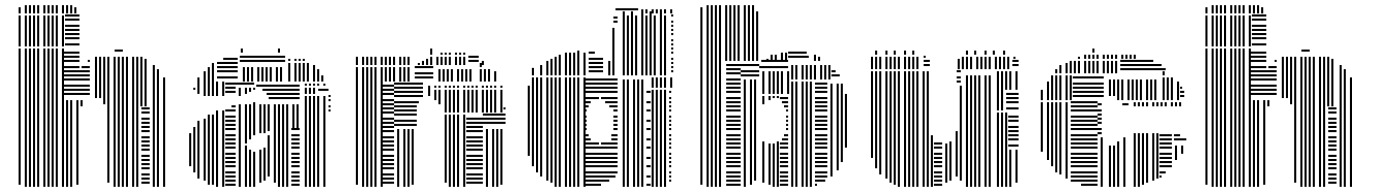

<svg xmlns="http://www.w3.org/2000/svg" viewBox="-20 -724 5324 744"><path d="M60 -8H52V-536H60ZM84 0H76V-536H84ZM100 0H92V-536H100ZM116 0H108V-536H116ZM132 0H124V-536H132ZM156 0H148V-536H156ZM172 0H164V-536H172ZM188 0H180V-536H188ZM204 0H196V-536H204ZM228 0H220V-536H228ZM244 0H236V-336H244ZM260 0H252V-336H260ZM284 -8H276V-336H284ZM300 -312H292V-336H300ZM328 -356H224V-364H328ZM328 -372H224V-380H328ZM328 -388H224V-396H328ZM328 -412H224V-420H328ZM328 -428H224V-436H328ZM328 -444H224V-452H328ZM288 -460H224V-468H288ZM328 -460H296V-468H328ZM288 -484H224V-492H288ZM328 -484H320V-492H328ZM288 -500H224V-508H288ZM288 -516H224V-524H288ZM404 -16H396V-312H404ZM428 0H420V-312H428ZM444 0H436V-312H444ZM460 0H452V-312H460ZM476 0H468V-312H476ZM500 0H492V-312H500ZM516 0H508V-312H516ZM560 -12H528V-20H560ZM560 -28H528V-36H560ZM560 -44H528V-52H560ZM560 -68H528V-76H560ZM560 -84H528V-92H560ZM560 -100H528V-108H560ZM560 -116H528V-124H560ZM560 -140H528V-148H560ZM560 -156H528V-164H560ZM560 -172H528V-180H560ZM560 -188H528V-196H560ZM560 -212H528V-220H560ZM560 -228H528V-236H560ZM560 -244H528V-252H560ZM560 -260H528V-268H560ZM560 -284H528V-292H560ZM560 -300H528V-308H560ZM356 -344H348V-504H356ZM372 -344H364V-504H372ZM388 -320H380V-504H388ZM404 -312H396V-504H404ZM428 -312H420V-504H428ZM444 -312H436V-504H444ZM460 -312H452V-504H460ZM476 -312H468V-504H476ZM500 -312H492V-504H500ZM516 -312H508V-504H516ZM532 -312H524V-504H532ZM548 -312H540V-496H548ZM456 -524H424V-532H456ZM580 0H572V-472H580ZM596 0H588V-456H596ZM620 0H612V-424H620ZM60 -544H52V-664H60ZM84 -544H76V-664H84ZM100 -544H92V-664H100ZM116 -544H108V-664H116ZM132 -544H124V-664H132ZM156 -544H148V-664H156ZM172 -544H164V-664H172ZM188 -544H180V-664H188ZM204 -544H196V-664H204ZM228 -544H220V-664H228ZM288 -548H232V-556H288ZM288 -572H232V-580H288ZM288 -588H232V-596H288ZM288 -604H232V-612H288ZM288 -620H232V-628H288ZM288 -644H232V-652H288ZM288 -660H232V-668H288ZM60 -672H52V-696H60ZM84 -672H76V-704H84ZM100 -672H92V-704H100ZM116 -672H108V-704H116ZM132 -672H124V-704H132ZM156 -672H148V-704H156ZM172 -672H164V-704H172ZM188 -672H180V-704H188ZM204 -672H196V-704H204ZM228 -672H220V-704H228ZM244 -672H236V-704H244ZM260 -672H252V-704H260ZM276 -672H268V-696H276Z M721 -80H713V-208H721ZM737 -56H729V-232H737ZM737 -376H729V-384H737ZM753 -32H745V-256H753ZM753 -360H745V-408H753ZM777 -24H769V-264H777ZM777 -352H769V-408H777ZM793 -8H785V-280H793ZM793 -352H785V-408H793ZM809 -8H801V-280H809ZM809 -352H801V-408H809ZM825 0H817V-296H825ZM825 -352H817V-408H825ZM849 0H841V-296H849ZM849 -352H841V-408H849ZM893 -4H853V-12H893ZM893 -20H853V-28H893ZM893 -36H853V-44H893ZM893 -52H853V-60H893ZM893 -76H853V-84H893ZM893 -92H853V-100H893ZM893 -108H853V-116H893ZM893 -124H853V-132H893ZM893 -148H853V-156H893ZM893 -164H853V-172H893ZM893 -180H853V-188H893ZM893 -196H853V-204H893ZM893 -220H853V-228H893ZM893 -236H853V-244H893ZM893 -252H853V-260H893ZM893 -268H853V-276H893ZM893 -292H853V-300H893ZM893 -308H877V-316H893ZM893 -364H853V-372H893ZM893 -380H853V-388H893ZM893 -396H853V-404H893ZM913 0H905V-320H913ZM913 -352H905V-384H913ZM937 0H929V-160H937ZM937 -168H929V-320H937ZM937 -360H929V-384H937ZM953 0H945V-144H953ZM953 -184H945V-320H953ZM953 -368H945V-384H953ZM969 0H961V-136H969ZM969 -200H961V-328H969ZM969 -376H961V-384H969ZM965 -396H893V-404H965ZM993 -16H985V-144H993ZM993 -208H985V-224H993ZM1009 -24H1001V-152H1009ZM1009 -208H1001V-224H1009ZM1025 -40H1017V-200H1025ZM1025 -216H1017V-224H1025ZM1049 -16H1041V-224H1049ZM1065 0H1057V-224H1065ZM1081 0H1073V-224H1081ZM1097 0H1089V-224H1097ZM1141 -4H1109V-12H1141ZM1141 -20H1109V-28H1141ZM1141 -36H1109V-44H1141ZM1141 -52H1109V-60H1141ZM1141 -76H1109V-84H1141ZM1141 -92H1109V-100H1141ZM1141 -108H1109V-116H1141ZM1141 -124H1109V-132H1141ZM1141 -148H1109V-156H1141ZM1141 -164H1109V-172H1141ZM1141 -180H1109V-188H1141ZM1141 -196H1109V-204H1141ZM1141 -220H1109V-228H1141ZM993 -224H985V-320H993ZM1009 -224H1001V-320H1009ZM1025 -224H1017V-320H1025ZM1049 -224H1041V-320H1049ZM1065 -224H1057V-320H1065ZM1081 -224H1073V-320H1081ZM1097 -224H1089V-320H1097ZM1121 -224H1113V-320H1121ZM1137 -224H1129V-320H1137ZM1141 -340H1021V-348H1141ZM1141 -356H1013V-364H1141ZM1141 -372H997V-380H1141ZM1141 -388H973V-396H1141ZM1169 0H1161V-352H1169ZM1185 0H1177V-352H1185ZM1201 0H1193V-352H1201ZM1217 0H1209V-352H1217ZM1241 0H1233V-352H1241ZM1261 -292H1253V-300H1261ZM1261 -308H1253V-316H1261ZM1261 -332H1253V-340H1261ZM1261 -348H1253V-356H1261ZM1169 -360H1161V-384H1169ZM1185 -360H1177V-384H1185ZM1201 -360H1193V-384H1201ZM1253 -372H1213V-380H1253ZM1169 -392H1161V-400H1169ZM1185 -392H1177V-400H1185ZM1201 -392H1193V-400H1201ZM1217 -392H1209V-400H1217ZM1241 -392H1233V-400H1241ZM753 -408H745V-424H753ZM777 -408H769V-448H777ZM793 -408H785V-464H793ZM809 -408H801V-480H809ZM901 -420H821V-428H901ZM901 -444H821V-452H901ZM901 -460H821V-468H901ZM901 -476H821V-484H901ZM901 -492H845V-500H901ZM929 -408H921V-464H929ZM945 -408H937V-464H945ZM961 -408H953V-464H961ZM985 -408H977V-464H985ZM1001 -408H993V-464H1001ZM1017 -408H1009V-464H1017ZM1033 -408H1025V-464H1033ZM1057 -408H1049V-464H1057ZM1073 -408H1065V-464H1073ZM1085 -484H909V-492H1085ZM1085 -500H909V-508H1085ZM1105 -408H1097V-480H1105ZM1129 -408H1121V-480H1129ZM1145 -408H1137V-480H1145ZM1161 -408H1153V-480H1161ZM1177 -408H1169V-480H1177ZM1201 -408H1193V-472H1201ZM1217 -408H1209V-456H1217ZM1233 -408H1225V-432H1233ZM1105 -488H1097V-496H1105ZM1129 -488H1121V-496H1129ZM1145 -488H1137V-496H1145ZM1161 -488H1153V-496H1161ZM921 -520H913V-536H921ZM1065 -520H1057V-536H1065Z M1367 -8H1359V-408H1367ZM1391 0H1383V-408H1391ZM1407 0H1399V-408H1407ZM1423 0H1415V-408H1423ZM1439 0H1431V-408H1439ZM1463 0H1455V-408H1463ZM1507 -12H1459V-20H1507ZM1507 -28H1459V-36H1507ZM1507 -44H1459V-52H1507ZM1507 -68H1459V-76H1507ZM1507 -84H1459V-92H1507ZM1507 -100H1459V-108H1507ZM1507 -116H1459V-124H1507ZM1507 -140H1459V-148H1507ZM1507 -156H1459V-164H1507ZM1507 -172H1459V-180H1507ZM1507 -188H1459V-196H1507ZM1507 -212H1459V-220H1507ZM1507 -228H1459V-236H1507ZM1507 -244H1459V-252H1507ZM1507 -260H1459V-268H1507ZM1507 -284H1459V-292H1507ZM1507 -300H1459V-308H1507ZM1507 -316H1459V-324H1507ZM1507 -332H1459V-340H1507ZM1507 -356H1459V-364H1507ZM1507 -372H1459V-380H1507ZM1507 -388H1459V-396H1507ZM1527 0H1519V-224H1527ZM1551 0H1543V-224H1551ZM1567 0H1559V-224H1567ZM1583 -8H1575V-224H1583ZM1595 -236H1507V-244H1595ZM1595 -252H1507V-260H1595ZM1595 -276H1507V-284H1595ZM1595 -292H1507V-300H1595ZM1595 -308H1507V-316H1595ZM1603 -324H1507V-332H1603ZM1619 -348H1507V-356H1619ZM1619 -364H1507V-372H1619ZM1619 -380H1507V-388H1619ZM1619 -396H1507V-404H1619ZM1647 -352H1639V-392H1647ZM1711 -16H1703V-280H1711ZM1727 0H1719V-280H1727ZM1743 0H1735V-280H1743ZM1759 0H1751V-280H1759ZM1783 0H1775V-280H1783ZM1851 -12H1787V-20H1851ZM1851 -28H1787V-36H1851ZM1851 -44H1787V-52H1851ZM1851 -68H1787V-76H1851ZM1851 -84H1787V-92H1851ZM1851 -100H1787V-108H1851ZM1851 -116H1787V-124H1851ZM1851 -140H1787V-148H1851ZM1851 -156H1787V-164H1851ZM1851 -172H1787V-180H1851ZM1851 -188H1787V-196H1851ZM1851 -212H1787V-220H1851ZM1851 -228H1787V-236H1851ZM1851 -244H1787V-252H1851ZM1851 -260H1787V-268H1851ZM1871 0H1863V-224H1871ZM1895 0H1887V-224H1895ZM1911 0H1903V-224H1911ZM1927 -8H1919V-224H1927ZM1939 -244H1851V-252H1939ZM1939 -260H1851V-268H1939ZM1939 -276H1851V-284H1939ZM1671 -336H1663V-376H1671ZM1687 -320H1679V-376H1687ZM1711 -288H1703V-376H1711ZM1727 -288H1719V-376H1727ZM1743 -288H1735V-376H1743ZM1759 -288H1751V-376H1759ZM1783 -288H1775V-376H1783ZM1799 -288H1791V-376H1799ZM1815 -288H1807V-376H1815ZM1831 -288H1823V-376H1831ZM1855 -288H1847V-376H1855ZM1871 -288H1863V-376H1871ZM1887 -288H1879V-376H1887ZM1903 -288H1895V-376H1903ZM1927 -288H1919V-376H1927ZM1939 -300H1931V-308H1939ZM1671 -384H1663V-392H1671ZM1687 -384H1679V-392H1687ZM1711 -384H1703V-392H1711ZM1727 -384H1719V-392H1727ZM1743 -384H1735V-392H1743ZM1759 -384H1751V-392H1759ZM1783 -384H1775V-392H1783ZM1799 -384H1791V-392H1799ZM1815 -384H1807V-392H1815ZM1831 -384H1823V-392H1831ZM1855 -384H1847V-392H1855ZM1871 -384H1863V-392H1871ZM1887 -384H1879V-392H1887ZM1903 -384H1895V-392H1903ZM1927 -384H1919V-392H1927ZM1367 -408H1359V-464H1367ZM1391 -408H1383V-464H1391ZM1407 -408H1399V-464H1407ZM1423 -408H1415V-464H1423ZM1439 -408H1431V-464H1439ZM1463 -408H1455V-464H1463ZM1479 -408H1471V-464H1479ZM1495 -408H1487V-464H1495ZM1511 -408H1503V-464H1511ZM1535 -408H1527V-464H1535ZM1551 -408H1543V-464H1551ZM1567 -408H1559V-464H1567ZM1659 -420H1587V-428H1659ZM1659 -436H1587V-444H1659ZM1659 -460H1587V-468H1659ZM1687 -408H1679V-456H1687ZM1703 -408H1695V-456H1703ZM1719 -408H1711V-456H1719ZM1735 -408H1727V-456H1735ZM1759 -408H1751V-456H1759ZM1775 -408H1767V-456H1775ZM1791 -408H1783V-456H1791ZM1807 -408H1799V-456H1807ZM1847 -408H1839V-456H1847ZM1863 -408H1855V-456H1863ZM1879 -408H1871V-456H1879ZM1903 -408H1895V-448H1903ZM1847 -464H1839V-480H1847ZM1367 -472H1359V-504H1367ZM1391 -472H1383V-504H1391ZM1407 -472H1399V-504H1407ZM1423 -472H1415V-504H1423ZM1439 -472H1431V-504H1439ZM1463 -472H1455V-504H1463ZM1479 -472H1471V-504H1479ZM1495 -472H1487V-504H1495ZM1511 -472H1503V-504H1511ZM1535 -472H1527V-504H1535ZM1551 -472H1543V-504H1551ZM1567 -472H1559V-504H1567ZM1607 -472H1599V-480H1607ZM1623 -472H1615V-488H1623ZM1639 -472H1631V-496H1639ZM1655 -472H1647V-504H1655ZM1679 -472H1671V-504H1679ZM1695 -472H1687V-504H1695ZM1711 -472H1703V-504H1711ZM1727 -472H1719V-504H1727ZM1751 -472H1743V-504H1751ZM1767 -472H1759V-504H1767ZM1783 -472H1775V-504H1783ZM1835 -484H1795V-492H1835ZM1835 -500H1795V-508H1835ZM1855 -472H1847V-488H1855ZM1655 -512H1647V-536H1655ZM1695 -512H1687V-520H1695ZM1711 -512H1703V-520H1711ZM1727 -512H1719V-520H1727ZM1751 -512H1743V-520H1751ZM1767 -512H1759V-520H1767ZM1783 -512H1775V-520H1783Z M2033 -120H2025V-392H2033ZM2049 -80H2041V-424H2049ZM2065 -56H2057V-424H2065ZM2081 -40H2073V-424H2081ZM2105 -24H2097V-424H2105ZM2121 -16H2113V-424H2121ZM2137 0H2129V-424H2137ZM2153 0H2145V-424H2153ZM2177 0H2169V-424H2177ZM2193 0H2185V-424H2193ZM2209 0H2201V-424H2209ZM2225 0H2217V-424H2225ZM2249 0H2241V-424H2249ZM2309 -4H2245V-12H2309ZM2341 -20H2245V-28H2341ZM2365 -36H2245V-44H2365ZM2373 -52H2245V-60H2373ZM2373 -76H2245V-84H2373ZM2373 -92H2245V-100H2373ZM2373 -108H2245V-116H2373ZM2373 -124H2245V-132H2373ZM2373 -148H2245V-156H2373ZM2301 -164H2245V-172H2301ZM2373 -164H2309V-172H2373ZM2269 -180H2245V-188H2269ZM2373 -180H2349V-188H2373ZM2261 -196H2245V-204H2261ZM2373 -196H2349V-204H2373ZM2253 -220H2245V-228H2253ZM2373 -220H2357V-228H2373ZM2253 -236H2245V-244H2253ZM2373 -236H2357V-244H2373ZM2253 -252H2245V-260H2253ZM2373 -252H2357V-260H2373ZM2253 -268H2245V-276H2253ZM2373 -268H2357V-276H2373ZM2253 -292H2245V-300H2253ZM2373 -292H2357V-300H2373ZM2261 -308H2245V-316H2261ZM2373 -308H2341V-316H2373ZM2269 -324H2245V-332H2269ZM2373 -324H2325V-332H2373ZM2301 -340H2245V-348H2301ZM2373 -340H2309V-348H2373ZM2373 -364H2245V-372H2373ZM2373 -380H2245V-388H2373ZM2373 -396H2245V-404H2373ZM2373 -412H2245V-420H2373ZM2401 0H2393V-408H2401ZM2417 0H2409V-408H2417ZM2441 0H2433V-408H2441ZM2457 0H2449V-408H2457ZM2473 0H2465V-408H2473ZM2501 -4H2485V-12H2501ZM2501 -36H2485V-44H2501ZM2501 -76H2485V-84H2501ZM2501 -108H2485V-116H2501ZM2501 -148H2485V-156H2501ZM2501 -180H2485V-188H2501ZM2501 -220H2485V-228H2501ZM2501 -252H2485V-260H2501ZM2501 -292H2485V-300H2501ZM2501 -324H2485V-332H2501ZM2501 -364H2485V-372H2501ZM2401 -408H2393V-416H2401ZM2417 -408H2409V-416H2417ZM2441 -408H2433V-416H2441ZM2457 -408H2449V-416H2457ZM2473 -408H2465V-416H2473ZM2513 0H2505V-376H2513ZM2529 0H2521V-376H2529ZM2545 0H2537V-376H2545ZM2561 0H2553V-376H2561ZM2581 -20H2573V-28H2581ZM2581 -36H2573V-44H2581ZM2581 -52H2573V-60H2581ZM2581 -76H2573V-84H2581ZM2581 -92H2573V-100H2581ZM2581 -108H2573V-116H2581ZM2581 -124H2573V-132H2581ZM2581 -148H2573V-156H2581ZM2581 -164H2573V-172H2581ZM2581 -180H2573V-188H2581ZM2581 -196H2573V-204H2581ZM2581 -220H2573V-228H2581ZM2581 -236H2573V-244H2581ZM2581 -252H2573V-260H2581ZM2581 -268H2573V-276H2581ZM2581 -292H2573V-300H2581ZM2581 -308H2573V-316H2581ZM2581 -324H2573V-332H2581ZM2581 -340H2573V-348H2581ZM2581 -364H2573V-372H2581ZM2513 -384H2505V-424H2513ZM2529 -384H2521V-424H2529ZM2545 -384H2537V-424H2545ZM2561 -384H2553V-424H2561ZM2585 -384H2577V-424H2585ZM2049 -432H2041V-461H2049ZM2081 -432H2073V-472H2081ZM2105 -432H2097V-488H2105ZM2121 -432H2113V-496H2121ZM2137 -432H2129V-504H2137ZM2153 -432H2145V-512H2153ZM2177 -432H2169V-520H2177ZM2193 -432H2185V-520H2193ZM2209 -432H2201V-520H2209ZM2225 -432H2217V-528H2225ZM2249 -432H2241V-520H2249ZM2317 -444H2261V-452H2317ZM2317 -460H2261V-468H2317ZM2317 -476H2261V-484H2317ZM2317 -492H2261V-500H2317ZM2285 -516H2261V-524H2285ZM2345 -432H2337V-488H2345ZM2361 -432H2353V-616H2361ZM2373 -636H2357V-644H2373ZM2373 -652H2357V-660H2373ZM2401 -432H2393V-664H2401ZM2417 -432H2409V-664H2417ZM2433 -432H2425V-664H2433ZM2449 -432H2441V-664H2449ZM2473 -432H2465V-664H2473ZM2489 -432H2481V-664H2489ZM2505 -432H2497V-664H2505ZM2521 -432H2513V-664H2521ZM2545 -432H2537V-664H2545ZM2561 -432H2553V-664H2561ZM2589 -444H2581V-452H2589ZM2589 -460H2581V-468H2589ZM2589 -476H2581V-484H2589ZM2589 -492H2581V-500H2589ZM2589 -516H2581V-524H2589ZM2589 -532H2581V-540H2589ZM2589 -548H2581V-556H2589ZM2589 -564H2581V-572H2589ZM2589 -588H2581V-596H2589ZM2589 -604H2581V-612H2589ZM2589 -620H2581V-628H2589ZM2589 -636H2581V-644H2589ZM2589 -660H2581V-668H2589ZM2401 -664H2393V-680H2401ZM2433 -664H2425V-680H2433ZM2473 -664H2465V-680H2473ZM2505 -664H2497V-680H2505ZM2545 -664H2537V-680H2545ZM2453 -684H2365V-692H2453ZM2473 -672H2465V-688H2473ZM2489 -672H2481V-688H2489ZM2513 -672H2505V-688H2513ZM2529 -672H2521V-688H2529ZM2545 -672H2537V-688H2545ZM2561 -672H2553V-688H2561ZM2585 -672H2577V-688H2585Z M2702 -8H2694V-488H2702ZM2726 0H2718V-488H2726ZM2742 0H2734V-488H2742ZM2758 0H2750V-488H2758ZM2774 0H2766V-488H2774ZM2850 -4H2794V-12H2850ZM2850 -20H2794V-28H2850ZM2850 -36H2794V-44H2850ZM2850 -52H2794V-60H2850ZM2850 -76H2794V-84H2850ZM2850 -92H2794V-100H2850ZM2850 -108H2794V-116H2850ZM2850 -124H2794V-132H2850ZM2850 -148H2794V-156H2850ZM2850 -164H2794V-172H2850ZM2850 -180H2794V-188H2850ZM2850 -196H2794V-204H2850ZM2850 -220H2794V-228H2850ZM2850 -236H2794V-244H2850ZM2850 -252H2794V-260H2850ZM2850 -268H2794V-276H2850ZM2850 -292H2794V-300H2850ZM2850 -308H2794V-316H2850ZM2850 -324H2794V-332H2850ZM2850 -340H2794V-348H2850ZM2850 -364H2794V-372H2850ZM2850 -380H2794V-388H2850ZM2850 -396H2794V-404H2850ZM2850 -412H2794V-420H2850ZM2850 -436H2794V-444H2850ZM2850 -452H2794V-460H2850ZM2850 -468H2794V-476H2850ZM2870 0H2862V-416H2870ZM2894 -8H2886V-416H2894ZM2910 -24H2902V-416H2910ZM2922 -428H2850V-436H2922ZM2922 -444H2850V-452H2922ZM2922 -468H2850V-476H2922ZM2942 -16H2934V-176H2942ZM2942 -320H2934V-352H2942ZM2966 -8H2958V-168H2966ZM2966 -336H2958V-352H2966ZM2982 0H2974V-168H2982ZM2982 -344H2974V-352H2982ZM2998 0H2990V-176H2998ZM2998 -344H2990V-352H2998ZM3034 -4H3002V-12H3034ZM3034 -20H3002V-28H3034ZM3034 -36H3002V-44H3034ZM3034 -52H3002V-60H3034ZM3034 -76H3002V-84H3034ZM3034 -92H3002V-100H3034ZM3034 -108H3002V-116H3034ZM3034 -124H3002V-132H3034ZM3034 -148H3002V-156H3034ZM3034 -164H3002V-172H3034ZM3034 -180H3010V-188H3034ZM3034 -196H3018V-204H3034ZM3034 -220H3026V-228H3034ZM3034 -236H3026V-244H3034ZM3034 -252H3026V-260H3034ZM3034 -268H3026V-276H3034ZM3034 -292H3026V-300H3034ZM3034 -308H3018V-316H3034ZM3034 -324H3010V-332H3034ZM3034 -340H3002V-348H3034ZM2942 -360H2934V-448H2942ZM2966 -360H2958V-448H2966ZM2982 -360H2974V-448H2982ZM2998 -360H2990V-448H2998ZM3014 -360H3006V-448H3014ZM3038 -360H3030V-448H3038ZM3034 -460H2922V-468H3034ZM3034 -484H2930V-492H3034ZM3054 0H3046V-408H3054ZM3070 0H3062V-408H3070ZM3094 0H3086V-408H3094ZM3110 0H3102V-408H3110ZM3126 0H3118V-408H3126ZM3146 -4H3138V-12H3146ZM3178 -20H3138V-28H3178ZM3186 -36H3138V-44H3186ZM3186 -52H3138V-60H3186ZM3186 -76H3138V-84H3186ZM3186 -92H3138V-100H3186ZM3186 -108H3138V-116H3186ZM3186 -124H3138V-132H3186ZM3186 -148H3138V-156H3186ZM3186 -164H3138V-172H3186ZM3186 -180H3138V-188H3186ZM3186 -196H3138V-204H3186ZM3186 -220H3138V-228H3186ZM3186 -236H3138V-244H3186ZM3186 -252H3138V-260H3186ZM3186 -268H3138V-276H3186ZM3186 -292H3138V-300H3186ZM3186 -308H3138V-316H3186ZM3186 -324H3138V-332H3186ZM3186 -340H3138V-348H3186ZM3186 -364H3138V-372H3186ZM3186 -380H3138V-388H3186ZM3186 -396H3138V-404H3186ZM3206 -40H3198V-400H3206ZM3230 -64H3222V-400H3230ZM3246 -96H3238V-400H3246ZM3262 -152H3254V-360H3262ZM3054 -416H3046V-464H3054ZM3070 -416H3062V-464H3070ZM3094 -416H3086V-464H3094ZM3110 -416H3102V-464H3110ZM3126 -416H3118V-464H3126ZM3142 -416H3134V-464H3142ZM3166 -416H3158V-464H3166ZM3182 -416H3174V-464H3182ZM3198 -416H3190V-464H3198ZM3234 -428H3202V-436H3234ZM3218 -444H3202V-452H3218ZM3054 -464H3046V-472H3054ZM3070 -464H3062V-472H3070ZM3094 -464H3086V-472H3094ZM3110 -464H3102V-472H3110ZM3126 -464H3118V-472H3126ZM3142 -464H3134V-472H3142ZM3166 -464H3158V-472H3166ZM3182 -464H3174V-472H3182ZM3198 -464H3190V-472H3198ZM2702 -488H2694V-688H2702ZM2726 -488H2718V-688H2726ZM2742 -488H2734V-688H2742ZM2758 -488H2750V-688H2758ZM2774 -488H2766V-688H2774ZM2798 -488H2790V-688H2798ZM2814 -488H2806V-688H2814ZM2830 -488H2822V-688H2830ZM2846 -488H2838V-688H2846ZM2870 -488H2862V-688H2870ZM2886 -488H2878V-688H2886ZM2902 -488H2894V-688H2902ZM2918 -488H2910V-680H2918ZM2958 -488H2950V-496H2958ZM2974 -488H2966V-512H2974ZM2990 -488H2982V-512H2990ZM3014 -488H3006V-520H3014ZM3030 -488H3022V-520H3030ZM3114 -500H3034V-508H3114ZM3106 -516H3034V-524H3106ZM3142 -488H3134V-512H3142ZM3158 -488H3150V-504H3158ZM2702 -688H2694V-696H2702ZM2726 -688H2718V-704H2726ZM2742 -688H2734V-704H2742ZM2758 -688H2750V-704H2758ZM2774 -688H2766V-704H2774ZM2798 -688H2790V-704H2798ZM2814 -688H2806V-704H2814ZM2830 -688H2822V-704H2830ZM2846 -688H2838V-704H2846ZM2870 -688H2862V-704H2870ZM2886 -688H2878V-704H2886ZM2902 -688H2894V-704H2902Z M3363 -112H3355V-448H3363ZM3379 -72H3371V-448H3379ZM3395 -48H3387V-448H3395ZM3419 -32H3411V-448H3419ZM3435 -16H3427V-448H3435ZM3451 -8H3443V-448H3451ZM3467 0H3459V-448H3467ZM3491 0H3483V-448H3491ZM3507 0H3499V-448H3507ZM3523 0H3515V-448H3523ZM3539 0H3531V-448H3539ZM3563 0H3555V-448H3563ZM3579 0H3571V-448H3579ZM3595 0H3587V-200H3595ZM3631 -4H3599V-12H3631ZM3631 -20H3599V-28H3631ZM3631 -36H3599V-44H3631ZM3631 -52H3599V-60H3631ZM3631 -76H3599V-84H3631ZM3631 -92H3599V-100H3631ZM3631 -108H3599V-116H3631ZM3631 -124H3599V-132H3631ZM3631 -148H3599V-156H3631ZM3631 -164H3599V-172H3631ZM3651 -16H3643V-168H3651ZM3667 -24H3659V-176H3667ZM3691 -40H3683V-216H3691ZM3707 -24H3699V-392H3707ZM3703 -404H3687V-412H3703ZM3703 -420H3687V-428H3703ZM3703 -444H3687V-452H3703ZM3731 0H3723V-432H3731ZM3747 0H3739V-432H3747ZM3763 0H3755V-432H3763ZM3779 0H3771V-432H3779ZM3803 0H3795V-432H3803ZM3819 0H3811V-432H3819ZM3851 0H3843V-288H3851ZM3867 0H3859V-288H3867ZM3883 0H3875V-288H3883ZM3899 0H3891V-144H3899ZM3923 -16H3915V-144H3923ZM3927 -156H3887V-164H3927ZM3927 -180H3887V-188H3927ZM3927 -196H3887V-204H3927ZM3927 -212H3887V-220H3927ZM3927 -228H3887V-236H3927ZM3927 -252H3887V-260H3927ZM3927 -268H3887V-276H3927ZM3851 -296H3843V-376H3851ZM3867 -296H3859V-376H3867ZM3927 -300H3879V-308H3927ZM3927 -324H3879V-332H3927ZM3927 -340H3879V-348H3927ZM3927 -356H3879V-364H3927ZM3851 -376H3843V-448H3851ZM3867 -376H3859V-448H3867ZM3883 -376H3875V-448H3883ZM3899 -376H3891V-448H3899ZM3923 -376H3915V-448H3923ZM3363 -456H3355V-504H3363ZM3379 -456H3371V-504H3379ZM3395 -456H3387V-504H3395ZM3419 -456H3411V-504H3419ZM3435 -456H3427V-504H3435ZM3451 -456H3443V-504H3451ZM3467 -456H3459V-504H3467ZM3491 -456H3483V-504H3491ZM3507 -456H3499V-504H3507ZM3523 -456H3515V-504H3523ZM3539 -456H3531V-504H3539ZM3583 -468H3559V-476H3583ZM3583 -484H3559V-492H3583ZM3567 -500H3559V-508H3567ZM3699 -456H3691V-496H3699ZM3715 -456H3707V-496H3715ZM3731 -456H3723V-496H3731ZM3747 -456H3739V-496H3747ZM3771 -456H3763V-496H3771ZM3787 -456H3779V-496H3787ZM3803 -456H3795V-496H3803ZM3819 -456H3811V-496H3819ZM3843 -456H3835V-496H3843ZM3859 -456H3851V-496H3859ZM3875 -456H3867V-496H3875ZM3891 -456H3883V-496H3891ZM3927 -468H3903V-476H3927ZM3927 -484H3903V-492H3927ZM3715 -496H3707V-504H3715ZM3731 -496H3723V-504H3731ZM3747 -496H3739V-504H3747ZM3771 -496H3763V-504H3771ZM3787 -496H3779V-504H3787ZM3803 -496H3795V-504H3803ZM3819 -496H3811V-504H3819ZM3843 -496H3835V-504H3843ZM3859 -496H3851V-504H3859ZM3875 -496H3867V-504H3875ZM3891 -496H3883V-504H3891ZM3915 -496H3907V-504H3915ZM3379 -512H3371V-528H3379ZM3419 -512H3411V-528H3419ZM3451 -512H3443V-528H3451ZM3491 -512H3483V-528H3491ZM3523 -512H3515V-528H3523ZM3731 -512H3723V-528H3731ZM3763 -512H3755V-528H3763ZM3803 -512H3795V-528H3803ZM3835 -512H3827V-528H3835ZM3875 -512H3867V-528H3875Z M4021 -136H4013V-328H4021ZM4045 -104H4037V-328H4045ZM4061 -80H4053V-328H4061ZM4077 -56H4069V-328H4077ZM4093 -48H4085V-328H4093ZM4117 -32H4109V-328H4117ZM4233 -4H4169V-12H4233ZM4233 -20H4129V-28H4233ZM4233 -36H4129V-44H4233ZM4233 -52H4129V-60H4233ZM4233 -76H4129V-84H4233ZM4233 -92H4129V-100H4233ZM4233 -108H4129V-116H4233ZM4233 -124H4129V-132H4233ZM4233 -148H4129V-156H4233ZM4233 -164H4129V-172H4233ZM4233 -180H4129V-188H4233ZM4233 -196H4129V-204H4233ZM4233 -220H4129V-228H4233ZM4233 -236H4129V-244H4233ZM4233 -252H4129V-260H4233ZM4233 -268H4129V-276H4233ZM4233 -292H4129V-300H4233ZM4233 -308H4129V-316H4233ZM4233 -324H4129V-332H4233ZM4253 0H4245V-192H4253ZM4249 -204H4233V-212H4249ZM4249 -220H4233V-228H4249ZM4249 -244H4233V-252H4249ZM4249 -260H4233V-268H4249ZM4249 -276H4233V-284H4249ZM4249 -292H4233V-300H4249ZM4249 -316H4233V-324H4249ZM4285 0H4277V-160H4285ZM4301 0H4293V-160H4301ZM4317 0H4309V-176H4317ZM4341 0H4333V-192H4341ZM4353 -316H4329V-324H4353ZM4381 0H4373V-208H4381ZM4397 0H4389V-208H4397ZM4413 -8H4405V-208H4413ZM4429 -16H4421V-208H4429ZM4453 -24H4445V-208H4453ZM4469 -32H4461V-208H4469ZM4481 -36H4473V-44H4481ZM4497 -52H4473V-60H4497ZM4521 -76H4473V-84H4521ZM4521 -92H4473V-100H4521ZM4521 -108H4473V-116H4521ZM4521 -124H4473V-132H4521ZM4521 -148H4473V-156H4521ZM4521 -164H4473V-172H4521ZM4521 -180H4473V-188H4521ZM4521 -196H4473V-204H4521ZM4541 -104H4533V-160H4541ZM4565 -128H4557V-160H4565ZM4577 -180H4529V-188H4577ZM4553 -196H4529V-204H4553ZM4381 -312H4373V-320H4381ZM4397 -312H4389V-320H4397ZM4413 -312H4405V-320H4413ZM4429 -312H4421V-320H4429ZM4453 -312H4445V-320H4453ZM4469 -312H4461V-320H4469ZM4485 -312H4477V-320H4485ZM4501 -312H4493V-320H4501ZM4525 -312H4517V-320H4525ZM4541 -312H4533V-320H4541ZM4557 -312H4549V-320H4557ZM4381 -320H4373V-328H4381ZM4397 -320H4389V-328H4397ZM4413 -320H4405V-328H4413ZM4429 -320H4421V-328H4429ZM4453 -320H4445V-328H4453ZM4469 -320H4461V-328H4469ZM4485 -320H4477V-328H4485ZM4501 -320H4493V-328H4501ZM4525 -320H4517V-328H4525ZM4541 -320H4533V-328H4541ZM4557 -320H4549V-328H4557ZM4021 -336H4013V-376H4021ZM4045 -336H4037V-408H4045ZM4061 -336H4053V-432H4061ZM4077 -336H4069V-432H4077ZM4093 -336H4085V-432H4093ZM4117 -336H4109V-432H4117ZM4133 -336H4125V-432H4133ZM4257 -348H4137V-356H4257ZM4257 -364H4137V-372H4257ZM4257 -380H4137V-388H4257ZM4257 -396H4137V-404H4257ZM4257 -420H4137V-428H4257ZM4285 -352H4277V-416H4285ZM4301 -352H4293V-416H4301ZM4317 -336H4309V-416H4317ZM4333 -336H4325V-416H4333ZM4357 -336H4349V-416H4357ZM4373 -336H4365V-416H4373ZM4389 -336H4381V-416H4389ZM4405 -336H4397V-416H4405ZM4429 -336H4421V-416H4429ZM4445 -336H4437V-416H4445ZM4461 -336H4453V-416H4461ZM4493 -336H4485V-424H4493ZM4509 -336H4501V-424H4509ZM4525 -336H4517V-424H4525ZM4549 -336H4541V-408H4549ZM4569 -348H4553V-356H4569ZM4569 -364H4553V-372H4569ZM4561 -380H4553V-388H4561ZM4493 -432H4485V-448H4493ZM4077 -440H4069V-456H4077ZM4093 -440H4085V-472H4093ZM4117 -440H4109V-480H4117ZM4133 -440H4125V-488H4133ZM4149 -440H4141V-488H4149ZM4165 -440H4157V-488H4165ZM4189 -440H4181V-488H4189ZM4205 -440H4197V-488H4205ZM4221 -440H4213V-488H4221ZM4237 -440H4229V-488H4237ZM4261 -440H4253V-488H4261ZM4277 -440H4269V-488H4277ZM4293 -440H4285V-488H4293ZM4309 -440H4301V-488H4309ZM4497 -452H4321V-460H4497ZM4481 -468H4321V-476H4481ZM4449 -484H4321V-492H4449ZM4165 -496H4157V-504H4165ZM4189 -496H4181V-512H4189ZM4205 -496H4197V-512H4205ZM4221 -496H4213V-512H4221ZM4237 -496H4229V-512H4237ZM4261 -496H4253V-512H4261ZM4277 -496H4269V-512H4277ZM4293 -496H4285V-512H4293ZM4309 -496H4301V-512H4309ZM4333 -496H4325V-512H4333ZM4349 -496H4341V-512H4349ZM4365 -496H4357V-512H4365ZM4381 -496H4373V-512H4381ZM4221 -520H4213V-536H4221Z M4659 -8H4651V-536H4659ZM4683 0H4675V-536H4683ZM4699 0H4691V-536H4699ZM4715 0H4707V-536H4715ZM4731 0H4723V-536H4731ZM4755 0H4747V-536H4755ZM4771 0H4763V-536H4771ZM4787 0H4779V-536H4787ZM4803 0H4795V-536H4803ZM4827 0H4819V-536H4827ZM4843 0H4835V-336H4843ZM4859 0H4851V-336H4859ZM4883 -8H4875V-336H4883ZM4899 -312H4891V-336H4899ZM4927 -356H4823V-364H4927ZM4927 -372H4823V-380H4927ZM4927 -388H4823V-396H4927ZM4927 -412H4823V-420H4927ZM4927 -428H4823V-436H4927ZM4927 -444H4823V-452H4927ZM4887 -460H4823V-468H4887ZM4927 -460H4895V-468H4927ZM4887 -484H4823V-492H4887ZM4927 -484H4919V-492H4927ZM4887 -500H4823V-508H4887ZM4887 -516H4823V-524H4887ZM5003 -16H4995V-312H5003ZM5027 0H5019V-312H5027ZM5043 0H5035V-312H5043ZM5059 0H5051V-312H5059ZM5075 0H5067V-312H5075ZM5099 0H5091V-312H5099ZM5115 0H5107V-312H5115ZM5159 -12H5127V-20H5159ZM5159 -28H5127V-36H5159ZM5159 -44H5127V-52H5159ZM5159 -68H5127V-76H5159ZM5159 -84H5127V-92H5159ZM5159 -100H5127V-108H5159ZM5159 -116H5127V-124H5159ZM5159 -140H5127V-148H5159ZM5159 -156H5127V-164H5159ZM5159 -172H5127V-180H5159ZM5159 -188H5127V-196H5159ZM5159 -212H5127V-220H5159ZM5159 -228H5127V-236H5159ZM5159 -244H5127V-252H5159ZM5159 -260H5127V-268H5159ZM5159 -284H5127V-292H5159ZM5159 -300H5127V-308H5159ZM4955 -344H4947V-504H4955ZM4971 -344H4963V-504H4971ZM4987 -320H4979V-504H4987ZM5003 -312H4995V-504H5003ZM5027 -312H5019V-504H5027ZM5043 -312H5035V-504H5043ZM5059 -312H5051V-504H5059ZM5075 -312H5067V-504H5075ZM5099 -312H5091V-504H5099ZM5115 -312H5107V-504H5115ZM5131 -312H5123V-504H5131ZM5147 -312H5139V-496H5147ZM5055 -524H5023V-532H5055ZM5179 0H5171V-472H5179ZM5195 0H5187V-456H5195ZM5219 0H5211V-424H5219ZM4659 -544H4651V-664H4659ZM4683 -544H4675V-664H4683ZM4699 -544H4691V-664H4699ZM4715 -544H4707V-664H4715ZM4731 -544H4723V-664H4731ZM4755 -544H4747V-664H4755ZM4771 -544H4763V-664H4771ZM4787 -544H4779V-664H4787ZM4803 -544H4795V-664H4803ZM4827 -544H4819V-664H4827ZM4887 -548H4831V-556H4887ZM4887 -572H4831V-580H4887ZM4887 -588H4831V-596H4887ZM4887 -604H4831V-612H4887ZM4887 -620H4831V-628H4887ZM4887 -644H4831V-652H4887ZM4887 -660H4831V-668H4887ZM4659 -672H4651V-696H4659ZM4683 -672H4675V-704H4683ZM4699 -672H4691V-704H4699ZM4715 -672H4707V-704H4715ZM4731 -672H4723V-704H4731ZM4755 -672H4747V-704H4755ZM4771 -672H4763V-704H4771ZM4787 -672H4779V-704H4787ZM4803 -672H4795V-704H4803ZM4827 -672H4819V-704H4827ZM4843 -672H4835V-704H4843ZM4859 -672H4851V-704H4859ZM4875 -672H4867V-696H4875Z"/></svg>

Font: Rubik Lines
Style: Regular
Weight: 400
Designer: Hubert and Fischer, NaN
Foundry: Hubert and Fischer, NaN
Version: Version 2.201